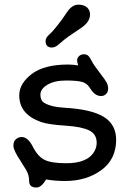

<svg xmlns="http://www.w3.org/2000/svg" viewBox="-20 -778 539 833"><path d="M261.7 7.3Q219.2 7.3 179.7 0.5Q159.7 35.6 137.7 35.6Q106.4 35.6 106.4 6.8Q106.4 -18.6 93.5 -40.5Q80.6 -62.5 70.8 -77.1Q38.1 -126 38.1 -145.5Q38.1 -165 49.3 -174.3Q60.5 -183.6 74.2 -183.6Q101.1 -183.6 122.8 -140.9Q144.5 -98.1 174.3 -84Q204.1 -69.8 268.1 -69.8Q362.3 -69.8 390.6 -123.5Q399.4 -139.6 399.4 -158.7Q399.4 -196.8 366.2 -212.6Q333 -228.5 263.2 -232.9Q193.4 -237.3 160.2 -248Q63.5 -280.8 63.5 -364.3Q63.5 -415.5 117.4 -456.8Q171.4 -498 275.4 -498Q297.4 -498 319.3 -494.1Q314.5 -507.8 314.5 -517.1Q314.5 -526.4 322.8 -534.4Q331.1 -542.5 343.5 -542.5Q356 -542.5 362.8 -536.1Q369.6 -529.8 378.4 -512.5Q387.2 -495.1 412.1 -463.1Q437 -431.2 443.1 -419.2Q449.2 -407.2 449.2 -393.6Q449.2 -379.9 440.7 -370.6Q432.1 -361.3 418 -361.3Q391.1 -361.3 369.6 -397Q358.9 -415 338.4 -421.9Q317.9 -428.7 267.1 -428.7Q216.3 -428.7 185.8 -410.4Q155.3 -392.1 155.3 -367.2Q155.3 -342.3 170.9 -332.5Q199.7 -314 260.7 -310.5Q377.9 -303.7 430.9 -270.5Q483.9 -237.3 483.9 -171.4Q483.9 -86.9 419.4 -39.8Q355 7.3 261.7 7.3ZM205.1 -571.8Q177.7 -571.8 177.7 -600.6Q177.7 -613.8 193.8 -628.2Q210 -642.6 230.5 -669.4L249.5 -694.3Q258.8 -707 269.5 -723.6Q292.5 -757.8 318.8 -757.8Q345.2 -757.8 357.9 -745.6Q370.6 -733.4 370.6 -714.8Q370.6 -682.1 329.8 -655.3Q289.1 -628.4 277.8 -620.1L257.8 -605Q248.5 -597.7 233.9 -584.7Q219.2 -571.8 205.1 -571.8Z"/></svg>

Font: Oldenburg
Style: Regular
Weight: 400
Designer: Nicole Fally
Foundry: Nicole Fally
Version: Version 1.001